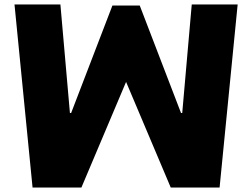

<svg xmlns="http://www.w3.org/2000/svg" viewBox="-20 -845 1136 865"><path d="M252.1 -825H45.3L126.7 0H346.7L548 -476L749.3 0H969.3L1050.7 -825H843.9L801 -336H795.5L609.6 -820H486.4L300.5 -336H295Z"/></svg>

Font: Hussar
Style: BdWide
Weight: 700
Foundry: Cannot Into Space Fonts
Version: Version 2.00